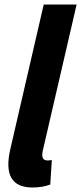

<svg xmlns="http://www.w3.org/2000/svg" viewBox="-20 -818 360 852"><path d="M26 -157 174 -798H320L170 -150Q160 -106 190 -106Q200 -106 210 -108L203 1Q168 14 124 14Q-14 14 26 -157Z"/></svg>

Font: KaiGen Gothic CN Bold
Style: Bold
Weight: 700
Designer: Ryoko NISHIZUKA  (kana & ideographs); Paul D. Hunt (Latin, Greek & Cyrillic); Wenlong ZHANG  (bopomofo); Sandoll Communi
Foundry: Adobe Systems Incorporated
Version: Version 1.002.20150501